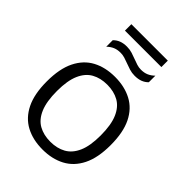

<svg xmlns="http://www.w3.org/2000/svg" viewBox="-254 -1012 1140 1140"><g transform="rotate(45 316.0 -442.0)"><path d="M316 7.5Q235 7.5 174.8 -24.5Q114.5 -56.5 81.2 -123.8Q48 -191 48 -297Q48 -403.5 81.5 -471Q115 -538.5 175.2 -570.5Q235.5 -602.5 316 -602.5Q396.5 -602.5 457 -570.5Q517.5 -538.5 550.8 -471Q584 -403.5 584 -297Q584 -191 550.5 -123.8Q517 -56.5 456.5 -24.5Q396 7.5 316 7.5ZM316 -58Q372 -58 413.8 -81.2Q455.5 -104.5 478.5 -156.5Q501.5 -208.5 501.5 -295.5Q501.5 -384.5 478.5 -437.5Q455.5 -490.5 413.8 -513.8Q372 -537 316 -537Q260 -537 218.5 -514Q177 -491 154 -438.8Q131 -386.5 131 -299.5Q131 -210.5 153.8 -157.5Q176.5 -104.5 218 -81.2Q259.5 -58 316 -58ZM393 -689Q369.5 -689 348.8 -695.5Q328 -702 308.5 -709.5Q290.5 -716.5 273.2 -721.8Q256 -727 238 -727Q211 -727 191 -718.5Q171 -710 152 -692V-746.5Q168 -763 189 -771.2Q210 -779.5 239 -779.5Q262.5 -779.5 283.5 -773Q304.5 -766.5 323.5 -759Q341.5 -752 358.8 -746.5Q376 -741 394 -741Q421 -741 441.2 -749.8Q461.5 -758.5 480 -776.5V-721.5Q464.5 -705.5 443.2 -697.2Q422 -689 393 -689ZM163 -838V-892H469V-838Z"/></g></svg>

Font: Encode Sans SC Condensed Thin
Style: Regular
Weight: 400
Version: Version 3.002